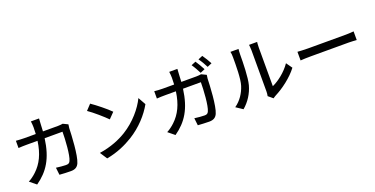

<svg xmlns="http://www.w3.org/2000/svg" viewBox="-25 -1687 5050 2587"><g transform="rotate(-20 2500.0 -393.5)"><path d="M863 -583 793 -617C773 -614 750 -611 724 -611H508C510 -642 512 -675 513 -709C514 -733 516 -770 518 -793H401C405 -770 408 -729 408 -707C408 -673 407 -641 405 -611H244C205 -611 160 -614 122 -617V-513C160 -516 207 -517 244 -517H396C371 -336 310 -215 213 -124C178 -90 134 -59 98 -40L190 35C362 -86 461 -239 498 -517H754C754 -409 741 -183 707 -113C696 -88 680 -79 650 -79C609 -79 556 -84 505 -91L517 14C568 18 626 21 680 21C741 21 775 -1 796 -47C840 -145 853 -431 856 -532C857 -544 860 -566 863 -583Z M1233 -745 1160 -667C1234 -617 1358 -508 1410 -455L1489 -536C1433 -594 1303 -698 1233 -745ZM1130 -76 1197 27C1352 -1 1479 -60 1580 -122C1736 -218 1859 -354 1931 -484L1870 -593C1809 -465 1684 -315 1523 -216C1427 -157 1297 -101 1130 -76Z M2760 -791 2695 -764C2722 -726 2755 -666 2775 -626L2841 -654C2821 -693 2785 -755 2760 -791ZM2873 -833 2809 -806C2837 -769 2870 -712 2891 -669L2956 -697C2937 -734 2900 -796 2873 -833ZM2843 -572 2773 -606C2753 -603 2730 -600 2704 -600H2488C2490 -631 2492 -664 2493 -698C2494 -722 2496 -759 2498 -783H2381C2385 -759 2388 -718 2388 -696C2388 -662 2387 -630 2385 -600H2224C2185 -600 2140 -603 2102 -607V-502C2140 -505 2187 -506 2224 -506H2376C2351 -325 2290 -204 2193 -113C2158 -79 2114 -48 2078 -29L2170 46C2342 -75 2441 -228 2478 -506H2734C2734 -398 2721 -172 2687 -102C2676 -77 2660 -68 2630 -68C2589 -68 2536 -73 2485 -80L2497 25C2548 28 2606 32 2660 32C2721 32 2755 10 2776 -36C2820 -134 2833 -420 2836 -521C2837 -534 2840 -555 2843 -572Z M3515 -22 3581 33C3589 27 3601 18 3619 8C3734 -50 3875 -155 3960 -268L3899 -354C3827 -248 3714 -163 3627 -124C3627 -167 3627 -607 3627 -677C3627 -718 3631 -751 3632 -757H3516C3516 -751 3522 -718 3522 -677C3522 -607 3522 -134 3522 -85C3522 -62 3519 -39 3515 -22ZM3054 -31 3150 33C3235 -39 3298 -137 3328 -247C3355 -347 3359 -560 3359 -674C3359 -709 3363 -746 3364 -754H3248C3254 -731 3256 -707 3256 -673C3256 -558 3256 -363 3227 -274C3198 -182 3141 -91 3054 -31Z M4097 -446V-322C4131 -325 4191 -327 4246 -327C4339 -327 4708 -327 4790 -327C4834 -327 4880 -323 4902 -322V-446C4877 -444 4838 -440 4790 -440C4709 -440 4339 -440 4246 -440C4192 -440 4130 -444 4097 -446Z"/></g></svg>

Font: Noto Sans CJK SC Medium
Style: Regular
Weight: 500
Designer: Ryoko NISHIZUKA 西塚涼子 (kana, bopomofo & ideographs); Paul D. Hunt (Latin, Greek & Cyrillic); Sandoll Communications 산돌커뮤니
Foundry: Adobe
Version: Version 2.004;hotconv 1.0.118;makeotfexe 2.5.65603